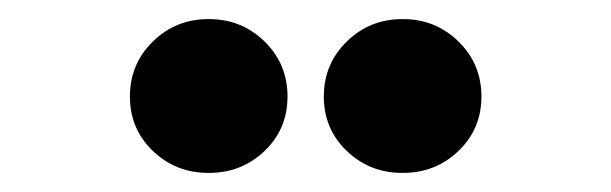

<svg xmlns="http://www.w3.org/2000/svg" viewBox="-20 -773 640 201"><path d="M199 -753Q233 -753 257 -729.5Q281 -706 281 -672Q281 -638 257 -615Q233 -592 199 -592H198Q164 -592 140 -615Q116 -638 116 -672Q116 -706 140 -729.5Q164 -753 198 -753ZM402 -753Q436 -753 460 -729.5Q484 -706 484 -672Q484 -638 460 -615Q436 -592 402 -592H401Q367 -592 343 -615Q319 -638 319 -672Q319 -706 343 -729.5Q367 -753 401 -753Z"/></svg>

Font: Freely
Style: Bold
Weight: 700
Designer: Kris Sowersby
Foundry: Klim Type Foundry
Version: Version 1.006;hotconv 1.0.113;makeotfexe 2.5.65598;200799169